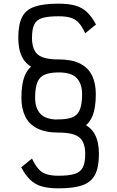

<svg xmlns="http://www.w3.org/2000/svg" viewBox="-20 -834 640 1050"><path d="M288 -109V-181Q343 -180 373.5 -191.5Q404 -203 416.5 -234Q429 -265 429 -319Q429 -375 400 -406.5Q371 -438 300 -438Q221 -438 172.5 -458Q124 -478 102 -520Q80 -562 80 -627Q80 -699 100.5 -740Q121 -781 169.5 -797.5Q218 -814 300 -814Q355 -814 392 -803.5Q429 -793 455.5 -768Q482 -743 505 -700L446 -652Q429 -689 411 -709Q393 -729 367 -737Q341 -745 300 -745Q243 -745 211.5 -735.5Q180 -726 167.5 -700.5Q155 -675 155 -627Q155 -563 186.5 -536Q218 -509 300 -509Q373 -509 417.5 -486.5Q462 -464 483 -421.5Q504 -379 504 -319Q504 -241 483.5 -194.5Q463 -148 415.5 -128Q368 -108 288 -109ZM300 196Q246 196 209 185.5Q172 175 145.5 149.5Q119 124 96 81L155 33Q172 69 190 89.5Q208 110 234 118.5Q260 127 300 127Q357 127 388.5 117Q420 107 433 81.5Q446 56 446 8Q446 -56 414 -82.5Q382 -109 300 -109Q229 -109 183.5 -132Q138 -155 117.5 -198Q97 -241 97 -299Q97 -378 117.5 -424.5Q138 -471 185.5 -491Q233 -511 313 -509V-438Q258 -439 227.5 -427Q197 -415 184.5 -384.5Q172 -354 172 -299Q172 -243 201 -211.5Q230 -180 300 -180Q380 -180 428.5 -160Q477 -140 499 -98.5Q521 -57 521 8Q521 80 500 121Q479 162 431 179Q383 196 300 196Z"/></svg>

Font: Victor Mono
Style: Regular
Weight: 400
Monospace: yes
Designer: Rune Bjørnerås
Version: Version 1.561;gftools[0.9.30]